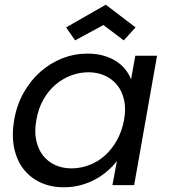

<svg xmlns="http://www.w3.org/2000/svg" viewBox="-20 -784 716 813"><path d="M40 -276Q51 -340 80.5 -392Q110 -444 151.5 -480.5Q193 -517 244 -537Q295 -557 351 -557Q389 -557 419.5 -548Q450 -539 473 -524Q496 -509 511.5 -489Q527 -469 535 -448L553 -548H645L548 0H456L475 -102Q458 -80 435 -60Q412 -40 383.5 -24.5Q355 -9 321.5 0Q288 9 250 9Q195 9 151 -11.5Q107 -32 78.5 -69.5Q50 -107 39.5 -159.5Q29 -212 40 -276ZM505 -275Q514 -323 505.5 -360.5Q497 -398 476 -424Q455 -450 423.5 -464Q392 -478 355 -478Q317 -478 281 -464.5Q245 -451 215 -425.5Q185 -400 163.5 -362Q142 -324 134 -276Q125 -228 133.5 -189.5Q142 -151 162.5 -125Q183 -99 214 -85Q245 -71 283 -71Q320 -71 356.5 -84.5Q393 -98 423 -124.5Q453 -151 474.5 -189Q496 -227 505 -275ZM554 -668 504 -613 418 -678 298 -613 260 -668 428 -764Z"/></svg>

Font: SVN-Poppins
Style: Italic
Weight: 400
Italic angle: -10°
Designer: Ninad Kale (Devanagari), Jonny Pinhorn (Latin)
Foundry: Indian Type Foundry
Version: Version 3.002 2017; ttfautohint (v1.8.3)